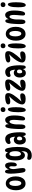

<svg xmlns="http://www.w3.org/2000/svg" viewBox="2450 -3257 1003 5943"><g transform="rotate(-90 2951.5 -285.5)"><path d="M238 3Q176 3 130 -32.5Q84 -68 59 -134Q34 -200 34 -291Q34 -386 59.5 -457Q85 -528 132 -568Q179 -608 241 -608Q309 -608 358.5 -569.5Q408 -531 435.5 -462Q463 -393 463 -301Q463 -207 435.5 -139Q408 -71 357.5 -34Q307 3 238 3ZM252 -128Q290 -128 312.5 -178Q335 -228 335 -313Q335 -398 312.5 -448Q290 -498 252 -498Q213 -498 190 -448Q167 -398 167 -313Q167 -228 190 -178Q213 -128 252 -128Z M547 -451Q547 -547 564 -589.5Q581 -632 612 -632Q636 -632 650.5 -610.5Q665 -589 671.5 -557.5Q678 -526 678 -494L673 -496Q689 -550 721.5 -589Q754 -628 800 -628Q850 -628 873.5 -577Q897 -526 897 -449Q897 -348 875.5 -307.5Q854 -267 819 -267Q794 -267 782.5 -292Q771 -317 775 -381Q780 -448 770.5 -474Q761 -500 744 -500Q720 -500 704.5 -462Q689 -424 689 -370Q689 -348 694 -314Q699 -280 705 -240.5Q711 -201 716 -161.5Q721 -122 721 -90Q721 -40 705 -19Q689 2 660 2Q626 2 608 -20.5Q590 -43 581 -94Q573 -140 565 -203Q557 -266 552 -332Q547 -398 547 -451Z M1114 -16Q1045 -16 1001.5 -88.5Q958 -161 958 -309Q958 -467 999.5 -540Q1041 -613 1109 -613Q1149 -613 1179.5 -585Q1210 -557 1232 -506L1223 -492Q1220 -506 1218 -522Q1216 -538 1216 -546Q1216 -587 1229 -609.5Q1242 -632 1269 -632Q1299 -632 1316.5 -606Q1334 -580 1344 -532Q1357 -483 1366 -407.5Q1375 -332 1375 -255Q1375 -153 1368 -83.5Q1361 -14 1345.5 32.5Q1330 79 1303 112Q1270 152 1222.5 174Q1175 196 1112 196Q1062 196 1031.5 184.5Q1001 173 988 153.5Q975 134 975 110Q975 87 989 71.5Q1003 56 1031 56Q1049 56 1073.5 64Q1098 72 1130 72Q1192 72 1218.5 25.5Q1245 -21 1245 -108Q1245 -131 1242 -162L1256 -157Q1237 -93 1200 -54.5Q1163 -16 1114 -16ZM1159 -139Q1179 -139 1198.5 -156Q1218 -173 1231 -212Q1244 -251 1244 -317Q1244 -396 1221 -446Q1198 -496 1157 -496Q1120 -496 1102.5 -452Q1085 -408 1085 -319Q1085 -234 1103 -186.5Q1121 -139 1159 -139Z M1765 10Q1739 10 1727.5 -16.5Q1716 -43 1709 -101L1718 -96Q1685 13 1589 13Q1542 13 1511 -12.5Q1480 -38 1465 -80.5Q1450 -123 1450 -173Q1450 -259 1490.5 -309.5Q1531 -360 1598 -360Q1636 -360 1663.5 -341Q1691 -322 1711 -288L1694 -290Q1690 -394 1669 -438Q1648 -482 1610 -482Q1589 -482 1571.5 -476.5Q1554 -471 1540 -465Q1526 -459 1513 -459Q1491 -459 1478 -475Q1465 -491 1465 -516Q1465 -545 1487 -570Q1509 -595 1545.5 -610.5Q1582 -626 1625 -626Q1681 -626 1719.5 -595.5Q1758 -565 1781 -507Q1809 -437 1819 -349Q1829 -261 1829 -161Q1829 -93 1822.5 -56Q1816 -19 1802 -4.5Q1788 10 1765 10ZM1627 -99Q1642 -99 1658 -108.5Q1674 -118 1685 -137.5Q1696 -157 1696 -187Q1696 -213 1687.5 -229.5Q1679 -246 1665.5 -254Q1652 -262 1636 -262Q1608 -262 1593.5 -240Q1579 -218 1579 -181Q1579 -141 1591.5 -120Q1604 -99 1627 -99Z M2027 -622Q2056 -622 2067.5 -596Q2079 -570 2079 -519Q2079 -507 2077.5 -493.5Q2076 -480 2073 -469L2071 -489Q2089 -554 2127.5 -590.5Q2166 -627 2209 -627Q2256 -627 2287.5 -592Q2319 -557 2334.5 -494Q2350 -431 2350 -345Q2350 -292 2345.5 -240.5Q2341 -189 2333.5 -146.5Q2326 -104 2317 -77Q2305 -43 2287 -26.5Q2269 -10 2245 -10Q2220 -10 2207.5 -29Q2195 -48 2195 -80Q2195 -114 2199.5 -162.5Q2204 -211 2208.5 -261.5Q2213 -312 2213 -353Q2213 -493 2159 -493Q2127 -493 2106.5 -448.5Q2086 -404 2075 -326Q2072 -299 2071.5 -259Q2071 -219 2071.5 -179.5Q2072 -140 2070 -113Q2065 -53 2047 -27Q2029 -1 2000 -1Q1964 -1 1946.5 -35.5Q1929 -70 1929 -152Q1929 -194 1931 -246Q1933 -298 1936.5 -350.5Q1940 -403 1945 -446Q1955 -527 1972.5 -574.5Q1990 -622 2027 -622Z M2534 -767Q2572 -767 2588.5 -745Q2605 -723 2605 -694Q2605 -658 2584.5 -638.5Q2564 -619 2527 -619Q2490 -619 2472.5 -640.5Q2455 -662 2455 -691Q2455 -729 2476.5 -748Q2498 -767 2534 -767ZM2540 -544Q2571 -544 2588 -484Q2605 -424 2605 -293Q2605 -132 2582.5 -61Q2560 10 2516 10Q2482 10 2466 -42.5Q2450 -95 2450 -226Q2450 -387 2475 -465.5Q2500 -544 2540 -544Z M2690 -103Q2690 -151 2720.5 -214.5Q2751 -278 2807.5 -351Q2864 -424 2942 -501V-505Q2917 -495 2887.5 -486.5Q2858 -478 2831.5 -473.5Q2805 -469 2787 -469Q2737 -469 2714 -485Q2691 -501 2691 -533Q2691 -555 2706.5 -571.5Q2722 -588 2749 -599Q2769 -607 2796.5 -613.5Q2824 -620 2855 -623.5Q2886 -627 2915 -627Q2958 -627 2986 -618Q3014 -609 3028 -587Q3042 -565 3042 -526Q3042 -497 3027.5 -458Q3013 -419 2982.5 -369.5Q2952 -320 2902.5 -259.5Q2853 -199 2784 -125V-121Q2806 -132 2835.5 -141Q2865 -150 2896.5 -155.5Q2928 -161 2957 -161Q2998 -161 3016 -147Q3034 -133 3034 -99Q3034 -53 2990.5 -23Q2947 7 2863 7Q2775 7 2732.5 -22Q2690 -51 2690 -103Z M3112 -103Q3112 -151 3142.5 -214.5Q3173 -278 3229.5 -351Q3286 -424 3364 -501V-505Q3339 -495 3309.5 -486.5Q3280 -478 3253.5 -473.5Q3227 -469 3209 -469Q3159 -469 3136 -485Q3113 -501 3113 -533Q3113 -555 3128.5 -571.5Q3144 -588 3171 -599Q3191 -607 3218.5 -613.5Q3246 -620 3277 -623.5Q3308 -627 3337 -627Q3380 -627 3408 -618Q3436 -609 3450 -587Q3464 -565 3464 -526Q3464 -497 3449.5 -458Q3435 -419 3404.5 -369.5Q3374 -320 3324.5 -259.5Q3275 -199 3206 -125V-121Q3228 -132 3257.5 -141Q3287 -150 3318.5 -155.5Q3350 -161 3379 -161Q3420 -161 3438 -147Q3456 -133 3456 -99Q3456 -53 3412.5 -23Q3369 7 3285 7Q3197 7 3154.5 -22Q3112 -51 3112 -103Z M3839 10Q3813 10 3801.5 -16.5Q3790 -43 3783 -101L3792 -96Q3759 13 3663 13Q3616 13 3585 -12.5Q3554 -38 3539 -80.5Q3524 -123 3524 -173Q3524 -259 3564.5 -309.5Q3605 -360 3672 -360Q3710 -360 3737.5 -341Q3765 -322 3785 -288L3768 -290Q3764 -394 3743 -438Q3722 -482 3684 -482Q3663 -482 3645.5 -476.5Q3628 -471 3614 -465Q3600 -459 3587 -459Q3565 -459 3552 -475Q3539 -491 3539 -516Q3539 -545 3561 -570Q3583 -595 3619.5 -610.5Q3656 -626 3699 -626Q3755 -626 3793.5 -595.5Q3832 -565 3855 -507Q3883 -437 3893 -349Q3903 -261 3903 -161Q3903 -93 3896.5 -56Q3890 -19 3876 -4.5Q3862 10 3839 10ZM3701 -99Q3716 -99 3732 -108.5Q3748 -118 3759 -137.5Q3770 -157 3770 -187Q3770 -213 3761.5 -229.5Q3753 -246 3739.5 -254Q3726 -262 3710 -262Q3682 -262 3667.5 -240Q3653 -218 3653 -181Q3653 -141 3665.5 -120Q3678 -99 3701 -99Z M3988 -103Q3988 -151 4018.5 -214.5Q4049 -278 4105.5 -351Q4162 -424 4240 -501V-505Q4215 -495 4185.5 -486.5Q4156 -478 4129.5 -473.5Q4103 -469 4085 -469Q4035 -469 4012 -485Q3989 -501 3989 -533Q3989 -555 4004.5 -571.5Q4020 -588 4047 -599Q4067 -607 4094.5 -613.5Q4122 -620 4153 -623.5Q4184 -627 4213 -627Q4256 -627 4284 -618Q4312 -609 4326 -587Q4340 -565 4340 -526Q4340 -497 4325.5 -458Q4311 -419 4280.5 -369.5Q4250 -320 4200.5 -259.5Q4151 -199 4082 -125V-121Q4104 -132 4133.5 -141Q4163 -150 4194.5 -155.5Q4226 -161 4255 -161Q4296 -161 4314 -147Q4332 -133 4332 -99Q4332 -53 4288.5 -23Q4245 7 4161 7Q4073 7 4030.5 -22Q3988 -51 3988 -103Z M4509 -767Q4547 -767 4563.5 -745Q4580 -723 4580 -694Q4580 -658 4559.5 -638.5Q4539 -619 4502 -619Q4465 -619 4447.5 -640.5Q4430 -662 4430 -691Q4430 -729 4451.5 -748Q4473 -767 4509 -767ZM4515 -544Q4546 -544 4563 -484Q4580 -424 4580 -293Q4580 -132 4557.5 -61Q4535 10 4491 10Q4457 10 4441 -42.5Q4425 -95 4425 -226Q4425 -387 4450 -465.5Q4475 -544 4515 -544Z M4868 3Q4806 3 4760 -32.5Q4714 -68 4689 -134Q4664 -200 4664 -291Q4664 -386 4689.5 -457Q4715 -528 4762 -568Q4809 -608 4871 -608Q4939 -608 4988.5 -569.5Q5038 -531 5065.5 -462Q5093 -393 5093 -301Q5093 -207 5065.5 -139Q5038 -71 4987.5 -34Q4937 3 4868 3ZM4882 -128Q4920 -128 4942.5 -178Q4965 -228 4965 -313Q4965 -398 4942.5 -448Q4920 -498 4882 -498Q4843 -498 4820 -448Q4797 -398 4797 -313Q4797 -228 4820 -178Q4843 -128 4882 -128Z M5275 -622Q5304 -622 5315.5 -596Q5327 -570 5327 -519Q5327 -507 5325.5 -493.5Q5324 -480 5321 -469L5319 -489Q5337 -554 5375.5 -590.5Q5414 -627 5457 -627Q5504 -627 5535.5 -592Q5567 -557 5582.5 -494Q5598 -431 5598 -345Q5598 -292 5593.5 -240.5Q5589 -189 5581.5 -146.5Q5574 -104 5565 -77Q5553 -43 5535 -26.5Q5517 -10 5493 -10Q5468 -10 5455.5 -29Q5443 -48 5443 -80Q5443 -114 5447.5 -162.5Q5452 -211 5456.5 -261.5Q5461 -312 5461 -353Q5461 -493 5407 -493Q5375 -493 5354.5 -448.5Q5334 -404 5323 -326Q5320 -299 5319.5 -259Q5319 -219 5319.5 -179.5Q5320 -140 5318 -113Q5313 -53 5295 -27Q5277 -1 5248 -1Q5212 -1 5194.5 -35.5Q5177 -70 5177 -152Q5177 -194 5179 -246Q5181 -298 5184.5 -350.5Q5188 -403 5193 -446Q5203 -527 5220.5 -574.5Q5238 -622 5275 -622Z M5782 -767Q5820 -767 5836.5 -745Q5853 -723 5853 -694Q5853 -658 5832.5 -638.5Q5812 -619 5775 -619Q5738 -619 5720.5 -640.5Q5703 -662 5703 -691Q5703 -729 5724.5 -748Q5746 -767 5782 -767ZM5788 -544Q5819 -544 5836 -484Q5853 -424 5853 -293Q5853 -132 5830.5 -61Q5808 10 5764 10Q5730 10 5714 -42.5Q5698 -95 5698 -226Q5698 -387 5723 -465.5Q5748 -544 5788 -544Z"/></g></svg>

Font: DynaPuff Condensed
Style: Regular
Weight: 400
Width: 3
Designer: Toshi Omagari, Jennifer Daniel
Foundry: Google Fonts
Version: Version 2.000